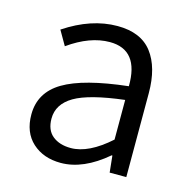

<svg xmlns="http://www.w3.org/2000/svg" viewBox="-88 -641 735 740"><g transform="rotate(15 279.5 -271.0)"><path d="M216.8 12.7Q147.5 12.7 103.5 -27.3Q59.6 -67.4 59.6 -138.7Q59.6 -226.6 139.2 -273.9Q218.8 -321.3 394.5 -340.8Q396.5 -486.3 280.3 -486.3Q201.2 -486.3 116.2 -425.8L83 -483.4Q188.5 -553.7 293 -553.7Q386.7 -553.7 431.2 -495.6Q475.6 -437.5 475.6 -335V0H409.2L402.3 -66.4H399.4Q306.6 12.7 216.8 12.7ZM239.3 -52.7Q310.5 -52.7 394.5 -127.9V-286.1Q254.9 -269.5 196.8 -235.4Q138.7 -201.2 138.7 -143.6Q138.7 -97.7 166.5 -75.2Q194.3 -52.7 239.3 -52.7Z"/></g></svg>

Font: Gen Shin Gothic Normal
Style: Regular
Weight: 300
Designer: [Source Han Sans]
Ryoko NISHIZUKA  (kana & ideographs); Paul D. Hunt (Latin, Greek & Cyrillic); Wenlong ZHANG  (bopomofo
Version: Version 1.002.20150607